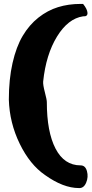

<svg xmlns="http://www.w3.org/2000/svg" viewBox="-20 -830 465 975"><path d="M389.2 9.8Q306.2 9.8 262 -75.4Q217.8 -160.6 217.8 -312Q217.8 -323.2 207.8 -361.6Q197.8 -399.9 199.2 -416Q213.4 -552.7 269.5 -644.3Q325.7 -735.8 401.9 -747.1Q425.3 -745.1 424.3 -764.6Q423.3 -783.7 401.9 -810.1H389.2Q327.6 -810.1 274.7 -793.7Q221.7 -777.3 175 -740.5Q128.4 -703.6 95.5 -648.2Q62.5 -592.8 43.7 -510Q24.9 -427.2 24.9 -324.2Q28.3 -206.5 80.1 -100.1Q131.8 6.3 209 59.1Q301.3 125 380.9 125Q405.3 126.5 417.5 97.7Q429.7 68.8 421.6 39.3Q413.6 9.8 389.2 9.8Z"/></svg>

Font: Sonetni venez
Style: Regular
Weight: 400
Designer: Alja Herlah
Foundry: Type Salon
Version: Version 1.000;hotconv 1.0.109;makeotfexe 2.5.65596